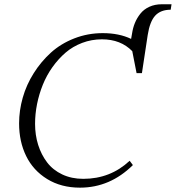

<svg xmlns="http://www.w3.org/2000/svg" viewBox="-20 -865 818 893"><path d="M68.8 -291Q68.8 -351.1 85.9 -411.1Q103 -471.2 137 -524.9Q170.9 -578.6 217 -620.4Q263.2 -662.1 325.7 -686.5Q388.2 -710.9 458 -710.9Q533.7 -710.9 589.8 -684.1L594.2 -709Q598.1 -735.4 607.4 -758.1Q616.7 -780.8 632.6 -801Q648.4 -821.3 674.3 -833.3Q700.2 -845.2 732.9 -845.2H777.8L773.9 -819.8Q727.5 -819.8 702.1 -792.5Q676.8 -765.1 667 -702.1L640.1 -524.9H615.2L595.2 -627Q541.5 -682.1 454.1 -682.1Q405.8 -682.1 362.1 -665.5Q318.4 -648.9 284.9 -620.1Q251.5 -591.3 224.1 -553Q196.8 -514.6 179.2 -470.9Q161.6 -427.2 152.3 -380.9Q143.1 -334.5 143.1 -289.1Q143.1 -236.8 157.5 -191.2Q171.9 -145.5 199 -109.9Q226.1 -74.2 269.5 -53.7Q313 -33.2 367.2 -33.2Q493.2 -33.2 583 -117.2L598.1 -97.2Q491.7 7.8 352.1 7.8Q264.6 7.8 199.5 -32.2Q134.3 -72.3 101.6 -139.4Q68.8 -206.5 68.8 -291Z"/></svg>

Font: Dihjauti
Style: Italic
Weight: 400
Italic angle: -9°
Designer: T. Christopher White
Version: Version 3.0.0